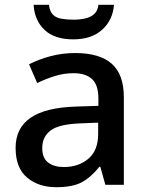

<svg xmlns="http://www.w3.org/2000/svg" viewBox="-20 -770 615 800"><path d="M293 -549Q395 -549 445.5 -504.5Q496 -460 496 -365V0H419L398 -75H394Q359 -31 320.5 -10.5Q282 10 214 10Q141 10 93 -30Q45 -70 45 -154Q45 -236 107 -279Q169 -322 297 -326L390 -329V-358Q390 -417 363 -441Q336 -465 287 -465Q246 -465 208 -453Q170 -441 135 -424L101 -502Q139 -522 189 -535.5Q239 -549 293 -549ZM317 -256Q226 -253 191 -226.5Q156 -200 156 -153Q156 -111 181 -92.5Q206 -74 246 -74Q307 -74 348 -108.5Q389 -143 389 -212V-259ZM455 -750Q450 -686 405.5 -646Q361 -606 285 -606Q207 -606 165.5 -645.5Q124 -685 120 -750H184Q187 -723 200 -709.5Q213 -696 235.5 -692Q258 -688 287 -688Q312 -688 334.5 -693Q357 -698 372 -711Q387 -724 390 -750Z"/></svg>

Font: Noto Sans NKo Unjoined Medium
Style: Regular
Weight: 500
Designer: Monotype Design Team
Foundry: Monotype Imaging Inc.
Version: Version 2.004